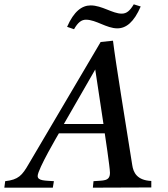

<svg xmlns="http://www.w3.org/2000/svg" viewBox="-44 -866 777 887"><path d="M-24 1H200L205 -29C165 -32 130 -30 130 -53C130 -84 228 -250 228 -250H440C440 -250 464 -92 464 -68C464 -27 433 -33 388 -29L385 1L655 0V-30C588 -33 572 -70 567 -103C535 -307 491 -571 478 -678L421 -672L89 -109C58 -55 41 -36 -20 -29ZM251 -293 396 -545 434 -293ZM266 -742 298 -731C316 -763 333 -775 353 -775C400 -775 448 -735 498 -735C539 -735 575 -764 606 -836L574 -846C556 -816 541 -803 518 -803C476 -803 427 -841 375 -841C334 -841 297 -813 266 -742Z"/></svg>

Font: KpRoman
Style: SemiboldItalic
Weight: 600
Italic angle: -11°
Version: Version 0.66